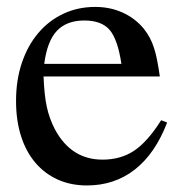

<svg xmlns="http://www.w3.org/2000/svg" viewBox="-20 -536 535 566"><path d="M472.7 -174.8Q437.5 -83 377.4 -36.1Q317.4 10.7 236.3 10.7Q188.5 10.7 149.9 -6.8Q111.3 -24.4 84 -56.6Q56.6 -88.9 42 -134.8Q27.3 -180.7 27.3 -238.3Q27.3 -299.8 44.4 -350.6Q61.5 -401.4 92.3 -438Q123 -474.6 166 -495.1Q209 -515.6 260.7 -515.6Q304.7 -515.6 341.3 -499Q377.9 -482.4 403.3 -452.1Q414.1 -438.5 421.4 -424.8Q428.7 -411.1 434.1 -394.5Q439.5 -377.9 443.4 -357.4Q447.3 -336.9 451.2 -310.5H108.4Q110.4 -256.8 117.7 -222.2Q125 -187.5 141.6 -155.3Q189.5 -65.4 282.2 -65.4Q335.9 -65.4 375.5 -91.8Q415 -118.2 455.1 -181.6ZM337.9 -347.7Q327.1 -419.9 303.2 -447.8Q279.3 -475.6 228.5 -475.6Q176.8 -475.6 147.9 -445.3Q119.1 -415 110.4 -347.7Z"/></svg>

Font: Jomolhari
Style: Regular
Weight: 400
Designer: Christopher J. Fynn
Foundry: Christopher  J.  Fynn (Karma Drubgy¸ Tenzin).
Version: Version alpha 0.003c 2006